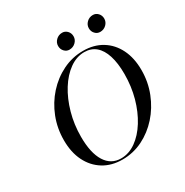

<svg xmlns="http://www.w3.org/2000/svg" viewBox="-168 -854 963 1000"><g transform="rotate(-30 313.5 -354.0)"><path d="M284.7 11.3Q219.4 11.3 171 -18.5Q122.6 -48.4 96 -102Q69.4 -155.6 69.4 -228.2Q69.4 -300 94.4 -363.7Q119.4 -427.4 163.7 -476.6Q208.1 -525.8 265.7 -554Q323.4 -582.3 387.9 -582.3Q453.2 -582.3 501.2 -552.8Q549.2 -523.4 575.8 -469.8Q602.4 -416.1 602.4 -343.5Q602.4 -271.8 577 -207.7Q551.6 -143.5 507.7 -94.4Q463.7 -45.2 406.5 -16.9Q349.2 11.3 284.7 11.3ZM281.5 2.4Q328.2 2.4 370.6 -27.4Q412.9 -57.3 445.6 -109.7Q478.2 -162.1 496.8 -229Q515.3 -296 515.3 -370.2Q515.3 -435.5 500.8 -481Q486.3 -526.6 458.5 -550Q430.6 -573.4 390.3 -573.4Q343.5 -573.4 301.2 -543.1Q258.9 -512.9 226.2 -460.5Q193.5 -408.1 174.6 -340.7Q155.6 -273.4 155.6 -199.2Q155.6 -102.4 188.3 -50Q221 2.4 281.5 2.4ZM330.6 -622.6Q313.7 -622.6 301.2 -635.9Q288.7 -649.2 288.7 -668.5Q288.7 -688.7 304 -703.6Q319.4 -718.5 341.1 -718.5Q358.9 -718.5 371.4 -705.2Q383.9 -691.9 383.9 -672.6Q383.9 -652.4 368.5 -637.5Q353.2 -622.6 330.6 -622.6ZM516.1 -622.6Q498.4 -622.6 485.9 -635.9Q473.4 -649.2 473.4 -668.5Q473.4 -688.7 488.7 -703.6Q504 -718.5 525.8 -718.5Q543.5 -718.5 556 -705.2Q568.5 -691.9 568.5 -672.6Q568.5 -652.4 553.2 -637.5Q537.9 -622.6 516.1 -622.6Z"/></g></svg>

Font: Playfair 144pt
Style: Italic
Weight: 400
Italic angle: -15.6°
Designer: Claus Eggers Sørensen
Foundry: Claus Eggers Sørensen
Version: Version 2.001;gftools[0.9.30]